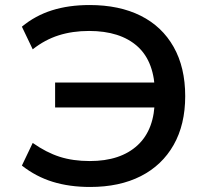

<svg xmlns="http://www.w3.org/2000/svg" viewBox="-20 -734 838 763"><path d="M338 9Q256 9 189.5 -11.5Q123 -32 67 -76L110 -166Q164 -128 217 -111Q270 -94 337 -94Q459 -94 527 -157Q595 -220 595 -341L622 -307H199V-406H623L596 -361Q595 -488 526.5 -549.5Q458 -611 334 -611Q268 -611 213 -593.5Q158 -576 110 -538L67 -628Q120 -672 186.5 -693Q253 -714 336 -714Q454 -714 539 -671.5Q624 -629 670 -547.5Q716 -466 716 -352Q716 -239 670 -158Q624 -77 539.5 -34Q455 9 338 9Z"/></svg>

Font: Nunito Sans 7pt SemiExpanded SemiBold
Style: Regular
Weight: 600
Width: 6
Designer: Vernon Adams
Foundry: Vernon Adams
Version: Version 3.101;gftools[0.9.27]